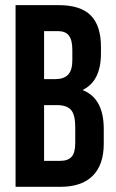

<svg xmlns="http://www.w3.org/2000/svg" viewBox="-20 -720 446 740"><path d="M206.1 -700.2Q290.5 -700.2 329.8 -660.6Q369.1 -621.1 369.1 -539.1V-514.2Q369.1 -406.7 297.9 -373Q379.9 -341.3 379.9 -223.1V-166Q379.9 -85 337.4 -42.5Q294.9 0 212.9 0H40V-700.2ZM199.2 -314.9H149.9V-100.1H212.9Q241.7 -100.1 255.9 -115.7Q270 -131.3 270 -168.9V-230Q270 -277.8 253.7 -296.4Q237.3 -314.9 199.2 -314.9ZM203.1 -600.1H149.9V-415H192.9Q225.6 -415 242.2 -431.9Q258.8 -448.7 258.8 -488.8V-527.8Q258.8 -565.4 245.6 -582.8Q232.4 -600.1 203.1 -600.1Z"/></svg>

Font: Bebas Neue Bold
Style: Regular
Weight: 700
Designer: Ryoichi Tsunekawa
Foundry: Ryoichi Tsunekawa
Version: Version 1.300